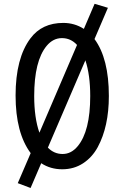

<svg xmlns="http://www.w3.org/2000/svg" viewBox="-20 -858 640 987"><path d="M376 -627Q343.8 -662.1 298.3 -662.1Q252.9 -662.1 219.7 -622.1Q155.8 -544.9 155.8 -364.3Q155.8 -252.4 182.6 -175.8ZM465.8 -657.2Q539.6 -557.1 539.6 -364.7Q539.6 -207.5 482.4 -101.6Q453.6 -48.8 406.7 -18.3Q359.9 12.2 299.6 12.2Q239.3 12.2 191.9 -19L137.2 108.4L71.3 83.5L137.7 -70.8Q60.1 -174.8 60.1 -366.9Q60.1 -559.1 136.7 -661.1Q195.8 -740.2 305.2 -740.2Q363.3 -740.2 411.1 -709.5L466.3 -838.4L534.7 -817.9ZM226.1 -99.1Q257.8 -66.4 302 -66.4Q346.2 -66.4 379.4 -106.4Q443.8 -183.6 443.8 -364.3Q443.8 -473.1 418.9 -547.9Z"/></svg>

Font: Oxygen Mono
Style: Regular
Weight: 400
Designer: Vernon Adams
Foundry: Vernon Adams
Version: Version 0.201; ttfautohint (v0.8) -r 50 -G 200 -x